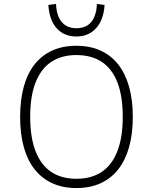

<svg xmlns="http://www.w3.org/2000/svg" viewBox="-20 -945 775 973"><path d="M367 8Q299 8 246 -16Q193 -40 156.5 -85.5Q120 -131 101 -198Q82 -265 82 -352Q82 -438 100.5 -505.5Q119 -573 155.5 -619Q192 -665 245 -689Q298 -713 367 -713Q436 -713 489 -689Q542 -665 578.5 -619Q615 -573 634 -506Q653 -439 653 -353Q653 -266 634 -199Q615 -132 578.5 -86Q542 -40 489 -16Q436 8 367 8ZM367 -39Q443 -39 495 -73.5Q547 -108 574.5 -178Q602 -248 602 -353Q602 -458 575 -527.5Q548 -597 495.5 -631.5Q443 -666 367 -666Q292 -666 240 -631.5Q188 -597 160.5 -527.5Q133 -458 133 -353Q133 -248 160.5 -178Q188 -108 240 -73.5Q292 -39 367 -39ZM367 -760Q305 -760 267.5 -801.5Q230 -843 225 -920L264 -925Q266 -866 292.5 -834Q319 -802 367 -802Q418 -802 443.5 -835Q469 -868 471 -925L510 -920Q505 -843 466.5 -801.5Q428 -760 367 -760Z"/></svg>

Font: Nunito Sans 7pt SemiCondensed ExtraLight
Style: Regular
Weight: 250
Width: 4
Designer: Vernon Adams
Foundry: Vernon Adams
Version: Version 3.101;gftools[0.9.27]